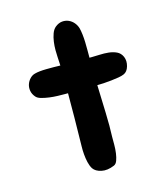

<svg xmlns="http://www.w3.org/2000/svg" viewBox="-101 -649 715 821"><g transform="rotate(-15 256.0 -239.0)"><path d="M467 -355Q475 -336 468.5 -313Q462 -290 445 -283Q436 -279 421 -276.5Q406 -274 388.5 -272Q371 -270 354 -269Q337 -268 325 -268Q326 -238 327 -206.5Q328 -175 329 -145Q330 -115 330 -87.5Q330 -60 329 -38Q329 -23 329 -3.5Q329 16 326.5 34Q324 52 319 65.5Q314 79 304 83Q273 96 247.5 90.5Q222 85 211 69Q203 56 199 38.5Q195 21 193.5 2.5Q192 -16 192.5 -33.5Q193 -51 193 -64Q194 -106 194.5 -159.5Q195 -213 195 -267H180Q168 -267 149.5 -267.5Q131 -268 112.5 -270.5Q94 -273 78 -277.5Q62 -282 55 -291Q44 -304 41.5 -319Q39 -334 43.5 -347.5Q48 -361 58 -371.5Q68 -382 81 -385Q99 -390 132 -390.5Q165 -391 194 -390Q193 -400 193 -409.5Q193 -419 192 -428Q191 -440 191 -458.5Q191 -477 193.5 -495.5Q196 -514 202 -530.5Q208 -547 219 -556Q234 -568 249.5 -569.5Q265 -571 278.5 -565Q292 -559 301.5 -547.5Q311 -536 315 -522Q318 -510 320 -493.5Q322 -477 322.5 -459Q323 -441 323 -423Q323 -405 323 -390H333Q348 -390 368 -391Q388 -392 407.5 -390Q427 -388 443 -380.5Q459 -373 467 -355Z"/></g></svg>

Font: BM JUA 
Style: Regular
Weight: 400
Designer: BONGJIN KIM, JAEHYUN KEUM, JUHEE TAE
Foundry: WOOWA BROTHERS Corporation.
Version: Version 1.000